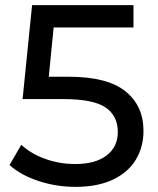

<svg xmlns="http://www.w3.org/2000/svg" viewBox="-20 -720 614 748"><path d="M539 -210Q539 -148 509.5 -98.5Q480 -49 420.5 -20.5Q361 8 274 8Q200 8 131 -14.5Q62 -37 17 -77L63 -156Q99 -122 155 -101.5Q211 -81 273 -81Q352 -81 395.5 -114.5Q439 -148 439 -206Q439 -269 391 -301.5Q343 -334 227 -334H68L105 -700H500V-613H189L170 -421H248Q398 -421 468.5 -364.5Q539 -308 539 -210Z"/></svg>

Font: Idrija
Style: Regular
Weight: 500
Designer: Julieta Ulanovsky
Foundry: Julieta Ulanovsky
Version: Version 7.200